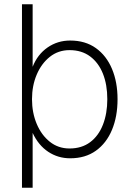

<svg xmlns="http://www.w3.org/2000/svg" viewBox="-20 -730 640 900"><path d="M83 150V-710H133V-417Q156 -475 203 -507.5Q250 -540 309 -540Q380 -540 429.5 -504.5Q479 -469 505 -407Q531 -345 531 -265Q531 -184 505 -121.5Q479 -59 429.5 -23.5Q380 12 309 12Q252 12 206 -18.5Q160 -49 133 -107V150ZM306 -34Q363 -34 402.5 -63.5Q442 -93 462.5 -145.5Q483 -198 483 -265Q483 -333 462.5 -384.5Q442 -436 402.5 -465.5Q363 -495 306 -495Q253 -495 213.5 -463.5Q174 -432 152 -380Q130 -328 130 -265Q130 -202 152 -149.5Q174 -97 213.5 -65.5Q253 -34 306 -34Z"/></svg>

Font: Geist Mono ExtraLight
Style: Regular
Weight: 200
Monospace: yes
Designer: Basement.studio, Andrés Briganti, Mateo Zaragoza
Foundry: Basement.studio, Vercel, Andrés Briganti, Guido Ferreyra, Mateo Zaragoza
Version: Version 1.500; ttfautohint (v1.8.4.7-5d5b)